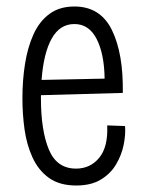

<svg xmlns="http://www.w3.org/2000/svg" viewBox="-20 -560 443 591"><path d="M215 11Q163 11 130.5 -12.5Q98 -36 80 -75.5Q62 -115 55.5 -162Q49 -209 49 -257Q49 -313 57 -363.5Q65 -414 83 -454Q101 -494 132 -517Q163 -540 209 -540Q289 -540 324.5 -467.5Q360 -395 358 -274L106 -267Q106 -263 106 -258Q106 -158 130.5 -99.5Q155 -41 214 -41Q258 -41 285.5 -74.5Q313 -108 310 -174L365 -172Q367 -145 360.5 -113.5Q354 -82 337 -53.5Q320 -25 290 -7Q260 11 215 11ZM209 -486Q164 -486 139 -441Q114 -396 108 -314L302 -318Q301 -394 277.5 -440Q254 -486 209 -486Z"/></svg>

Font: Bricolage Grotesque 10pt Condensed ExtraLight
Style: Regular
Weight: 200
Width: 3
Designer: Mathieu Triay
Foundry: Atelier Triay
Version: Version 1.000; ttfautohint (v1.8.4.7-5d5b);gftools[0.9.32]